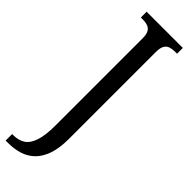

<svg xmlns="http://www.w3.org/2000/svg" viewBox="-326 -717 960 960"><g transform="rotate(45 154.0 -237.0)"><path d="M-8 240V194H1Q37 194 62.5 177.5Q88 161 101.5 120.5Q115 80 115 10V-605Q115 -634 106.5 -648.5Q98 -663 83.5 -668Q69 -673 51 -673H35V-714H291V-673H275Q257 -673 242 -668Q227 -663 218.5 -648Q210 -633 210 -604V9Q210 76 194.5 120.5Q179 165 151.5 191.5Q124 218 87.5 229Q51 240 10 240Z"/></g></svg>

Font: Noto Serif Condensed
Style: Regular
Weight: 400
Width: 3
Designer: Monotype Design Team
Foundry: Monotype Imaging Inc.
Version: Version 2.015